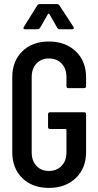

<svg xmlns="http://www.w3.org/2000/svg" viewBox="-20 -911 478 939"><path d="M103 -768Q90 -768 97 -780L162 -884Q167 -891 174 -891H259Q266 -891 271 -884L339 -780Q341 -776 341 -774Q341 -768 333 -768H272Q265 -768 260 -775L221 -843Q220 -844 218 -844Q216 -844 215 -843L176 -775Q171 -768 164 -768ZM40 -167V-533Q40 -612 89 -660Q138 -708 219 -708Q300 -708 350.5 -660Q401 -612 401 -532V-490Q401 -480 391 -480H315Q305 -480 305 -490V-534Q305 -575 281.5 -600Q258 -625 219 -625Q181 -625 158 -600Q135 -575 135 -534V-166Q135 -125 158 -100Q181 -75 219 -75Q258 -75 281.5 -100Q305 -125 305 -166V-276Q305 -280 301 -280H225Q215 -280 215 -290V-352Q215 -362 225 -362H391Q401 -362 401 -352V-167Q401 -88 350.5 -40Q300 8 219 8Q138 8 89 -40Q40 -88 40 -167Z"/></svg>

Font: Barlow Condensed Medium
Style: Regular
Weight: 500
Width: 3
Designer: Jeremy Tribby
Foundry: Tribby Type
Version: Version 1.422;hotconv 1.0.109;makeotfexe 2.5.65596